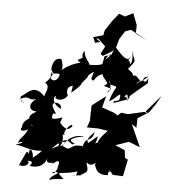

<svg xmlns="http://www.w3.org/2000/svg" viewBox="-72 -1201 1190 1330"><g transform="rotate(5 523.0 -536.0)"><path d="M937 -462 824 -436 777 -442 753 -421 728 -437 642 -467 663 -547 568 -474 565 -368 575 -393 549 -320 629 -319 695 -309C597 -209 637 -200 677 -221C639 -235 633 -228 558 -171C559 -173 625 -213 594 -210C587 -207 516 -212 606 -292C586 -206 545 -269 530 -177C554 -169 519 -127 509 -134C494 -104 514 -104 585 -115C581 -204 621 -184 630 -266C534 -186 541 -192 564 -147C570 -210 464 -183 479 -187C426 -163 450 -150 387 -179C415 -203 425 -212 380 -203C431 -250 448 -173 474 -201C401 -228 491 -249 537 -256C438 -265 403 -203 382 -156C407 -137 429 -218 315 -150C321 -155 392 -233 358 -163C422 -203 364 -278 399 -252C381 -281 448 -350 448 -320C425 -287 400 -288 357 -342C321 -300 341 -273 375 -374C317 -355 285 -347 310 -398C346 -384 313 -407 298 -450C302 -489 368 -470 357 -432C259 -482 330 -547 313 -505C355 -471 416 -530 392 -540C377 -618 457 -585 459 -625C419 -645 439 -660 419 -549C498 -616 475 -611 479 -603C484 -633 522 -652 528 -681C583 -725 561 -711 550 -658C578 -625 560 -676 625 -697C630 -673 630 -684 663 -639C659 -613 604 -625 693 -602C631 -553 721 -573 671 -660C718 -592 705 -675 674 -633C763 -608 720 -641 686 -514C733 -534 775 -612 755 -525C804 -551 807 -613 816 -525C789 -590 798 -530 718 -516V-504L818 -540L828 -565L943 -662L942 -704C934 -634 871 -695 942 -708C906 -668 813 -629 891 -673C845 -709 874 -721 785 -686C841 -700 857 -706 797 -748C856 -824 840 -786 816 -876C814 -874 831 -824 812 -781C784 -849 778 -779 814 -835C790 -808 778 -800 698 -892C668 -800 624 -807 624 -779C622 -751 641 -845 676 -837C683 -835 663 -831 630 -823C624 -821 623 -778 617 -772C630 -766 588 -752 526 -754C533 -769 490 -792 487 -846C463 -823 479 -780 488 -807C443 -767 419 -796 487 -746C488 -784 388 -742 343 -703C309 -706 366 -673 333 -774C293 -787 270 -749 268 -698C307 -646 270 -684 329 -671C326 -616 260 -605 269 -664C283 -718 274 -653 278 -668C295 -677 232 -586 227 -606C282 -585 235 -528 236 -508C163 -588 125 -526 74 -493C68 -457 91 -469 80 -458C110 -461 106 -432 73 -477C135 -511 129 -464 185 -486C131 -453 130 -399 193 -399C117 -358 151 -343 171 -299C180 -287 132 -297 222 -384C148 -347 100 -337 99 -274C93 -288 81 -234 145 -272C117 -207 101 -224 81 -170C114 -191 138 -176 66 -159C137 -150 173 -124 244 -131C263 -139 235 -110 194 -78C196 -118 163 -166 164 -100C147 -136 147 -108 103 -19C162 -1 190 -56 146 -56C160 -51 216 -63 176 -20C202 -16 271 -6 297 -89C272 -19 371 -81 321 -39C390 -95 382 -66 369 -15C384 -51 350 45 338 8C432 0 321 33 320 64C423 37 442 74 382 16C408 3 419 15 511 -10C495 38 513 9 471 24C564 6 544 17 524 17C593 -18 582 -16 567 -78C618 -42 612 -91 651 -76C687 -27 666 -138 626 -67C637 -53 635 4 722 -3C720 -57 765 -43 705 -15C769 -36 732 -55 795 -71C864 -134 806 -122 835 -115L740 -77L727 -43L756 -8L827 -5L851 -122L830 -133L824 -185L756 -214L848 -246L926 -215L857 -370L891 -347L892 -413L969 -462L1008 -517L1046 -584L945 -465L966 -450ZM558 -939 576 -938 626 -890 599 -835 616 -823 697 -872 719 -950 754 -1005 793 -1020 913 -957 830 -996 831 -1056 800 -1136 744 -1108 703 -1124 661 -1072 613 -1000 607 -966 538 -947 554 -908 590 -918Z"/></g></svg>

Font: Hussar Lance
Style: Italic
Weight: 700
Foundry: Cannot Into Space Fonts, PlusOne Fonts
Version: Version 2.27